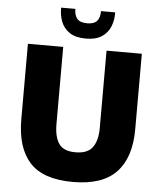

<svg xmlns="http://www.w3.org/2000/svg" viewBox="-61 -986 885 1051"><g transform="rotate(5 381.0 -460.5)"><path d="M68 -720H262V-295Q262 -226 287.5 -188.5Q313 -151 379 -151Q445 -151 472.5 -188.5Q500 -226 500 -295V-720H694V-305Q694 -150 617.5 -69Q541 12 379 12Q214 12 141 -69Q68 -150 68 -305ZM381 -776Q325 -776 292 -798Q259 -820 245 -856Q231 -892 232 -933H310Q310 -897 326.5 -878.5Q343 -860 381 -860Q419 -860 435 -878.5Q451 -897 451 -933H529Q530 -892 516 -856Q502 -820 469 -798Q436 -776 381 -776Z"/></g></svg>

Font: Kufam ExtraBold
Style: Regular
Weight: 800
Designer: Wael Morcos, Artur Schmal
Foundry: Original Type
Version: Version 1.300; ttfautohint (v1.8.3)